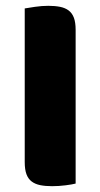

<svg xmlns="http://www.w3.org/2000/svg" viewBox="-20 -635 345 660"><path d="M240 -4Q229 -1 205.5 2Q182 5 159 5Q136 5 118.5 1.5Q101 -2 89 -11Q77 -20 71 -36Q65 -52 65 -78V-606Q76 -608 100 -611.5Q124 -615 146 -615Q169 -615 186.5 -611.5Q204 -608 216 -599Q228 -590 234 -574Q240 -558 240 -532Z"/></svg>

Font: Baloo Tamma
Style: Regular
Weight: 400
Designer: Divya Kowshik and Ek Type
Foundry: Ek Type
Version: Version 1.443;PS 1.000;hotconv 16.6.51;makeotf.lib2.5.65220;